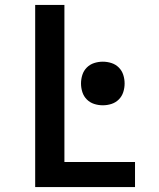

<svg xmlns="http://www.w3.org/2000/svg" viewBox="-20 -755 640 775"><path d="M122 0V-735H240V-101H525V0ZM395 -330Q377 -330 360 -335.5Q343 -341 330.5 -353.5Q318 -366 312.5 -383Q307 -400 307 -418Q307 -436 312.5 -453Q318 -470 330.5 -482.5Q343 -495 360 -500.5Q377 -506 395 -506Q413 -506 430 -500.5Q447 -495 459.5 -482.5Q472 -470 477.5 -453Q483 -436 483 -418Q483 -400 477.5 -383Q472 -366 459.5 -353.5Q447 -341 430 -335.5Q413 -330 395 -330Z"/></svg>

Font: Iosevka Aile
Style: Bold
Weight: 700
Designer: Belleve Invis
Foundry: Belleve Invis
Version: Version 28.0.1; ttfautohint (v1.8.4)